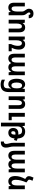

<svg xmlns="http://www.w3.org/2000/svg" viewBox="2410 -3214 1052 5911"><g transform="rotate(90 2935.5 -259.0)"><path d="M450 -410C450 -469 439 -505 407 -544C377 -581 365 -601 365 -626C365 -652 376 -668 400 -668C426 -668 437 -652 437 -618H542C542 -712 493 -764 398 -764C311 -764 250 -718 250 -622C250 -586 264 -553 297 -510C325 -474 336 -443 336 -405V-267C336 -151 304 -90 246 -90C202 -90 178 -122 178 -194V-498H64V-169C64 -47 120 10 215 10C277 10 321 -19 343 -66H347L360 0H450Z M589 0H704V-231C704 -347 736 -408 793 -408C838 -408 861 -375 861 -304V0H975V-329C975 -452 920 -508 824 -508C762 -508 718 -479 696 -432H692L679 -497H589Z M1451 -94C1487 -163 1507 -230 1507 -313C1507 -435 1444 -508 1339 -508C1278 -508 1234 -479 1212 -432H1208L1195 -497H1105V0H1220V-231C1220 -347 1253 -408 1311 -408C1363 -408 1392 -366 1392 -288C1392 -220 1376 -149 1337 -74V0H1558V-94Z M1783 10C1848 10 1894 -25 1918 -76H1926C1943 -26 1984 10 2052 10C2124 10 2166 -29 2187 -77H2194L2207 0H2296V-498H2182V-262C2182 -152 2153 -89 2091 -89C2049 -89 2022 -125 2022 -212V-498H1908V-254C1908 -145 1878 -89 1818 -89C1776 -89 1749 -127 1749 -208V-498H1635V-177C1635 -51 1688 10 1783 10Z M2582 247C2746 247 2815 160 2815 -4V-497H2719L2708 -425H2702C2676 -482 2637 -507 2577 -507C2468 -507 2405 -406 2405 -246C2405 -85 2468 10 2572 10C2631 10 2674 -19 2700 -77H2705C2703 -47 2700 -17 2700 5V33C2700 115 2659 153 2580 153C2527 153 2482 140 2434 115V211C2478 235 2524 247 2582 247ZM2608 -85C2554 -85 2521 -134 2521 -245C2521 -354 2553 -412 2609 -412C2671 -412 2700 -364 2700 -268V-236C2700 -138 2670 -85 2608 -85Z M2947 0H3062V-231C3062 -347 3094 -408 3151 -408C3196 -408 3219 -375 3219 -304V0H3333V-329C3333 -452 3278 -508 3182 -508C3120 -508 3076 -479 3054 -432H3050L3037 -497H2947ZM3456 0H3682V-94H3574V-498H3456Z M3758 237H3872V-269C3872 -366 3918 -413 4005 -413C4081 -413 4115 -381 4124 -296C4110 -298 4096 -298 4083 -298C3979 -298 3921 -240 3921 -139C3921 -50 3977 10 4066 10C4171 10 4231 -55 4243 -183C4260 -177 4276 -171 4290 -163L4316 -249C4295 -259 4271 -268 4244 -275C4235 -434 4166 -508 4025 -508C3951 -508 3897 -476 3870 -422H3864L3853 -498H3758ZM4020 -141C4020 -183 4042 -209 4083 -209C4097 -209 4112 -208 4126 -207C4124 -113 4109 -80 4066 -80C4035 -80 4020 -100 4020 -141Z M4376 -167C4376 -105 4381 -70 4392 -30C4404 11 4411 44 4411 77C4411 120 4387 146 4353 146H4338V240H4374C4470 240 4525 178 4525 87C4525 42 4519 4 4507 -35C4495 -76 4491 -118 4491 -167V-498H4376Z M4772 10C4837 10 4883 -25 4907 -76H4915C4932 -26 4973 10 5041 10C5113 10 5155 -29 5176 -77H5183L5196 0H5285V-498H5171V-262C5171 -152 5142 -89 5080 -89C5038 -89 5011 -125 5011 -212V-498H4897V-254C4897 -145 4867 -89 4807 -89C4765 -89 4738 -127 4738 -208V-498H4624V-177C4624 -51 4677 10 4772 10Z M5594 -551 5551 -581C5521 -599 5512 -615 5512 -635C5512 -651 5517 -671 5526 -691L5546 -734L5448 -765L5420 -697C5410 -673 5404 -650 5404 -624C5404 -585 5419 -560 5453 -536L5490 -509C5433 -405 5400 -308 5400 -205C5400 -69 5459 10 5562 10C5629 10 5671 -19 5697 -66H5702L5715 0H5805V-498H5691V-267C5691 -142 5657 -90 5596 -90C5544 -90 5516 -137 5516 -213C5516 -327 5549 -436 5594 -536Z"/></g></svg>

Font: Noto Sans Armenian Condensed SemiBold
Style: Regular
Weight: 600
Width: 3
Designer: Monotype Design Team
Foundry: Monotype Imaging Inc.
Version: Version 2.008